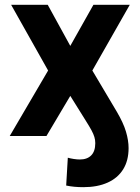

<svg xmlns="http://www.w3.org/2000/svg" viewBox="-20 -566 581 799"><path d="M255.4 206.1 262.2 90.3Q272.5 93.3 286.6 95.5Q300.8 97.7 312 97.7Q342.8 97.7 359.6 80.6Q376.5 63.5 376.5 29.8Q376.5 16.6 372.8 4.2Q369.1 -8.3 360.8 -23.7Q352.5 -39.1 335.9 -65.4L272.5 -167L173.3 0H20.5L180.2 -272.5L26.4 -545.9H178.7L272.5 -375L368.7 -545.9H520L364.3 -272.5L465.8 -101.6Q493.2 -55.2 504.2 -18.3Q515.1 18.6 515.1 50.3Q515.1 102.1 492.7 138.4Q470.2 174.8 428 193.8Q385.7 212.9 326.7 212.9Q287.6 212.9 255.4 206.1Z"/></svg>

Font: Inter RS Variable
Style: Regular
Weight: 400
Designer: Rasmus Andersson (customised by Maria Ramos and Noel Pretorius)
Foundry: rsms
Version: Version 3.001;Glyphs 3.2.3 (3260)